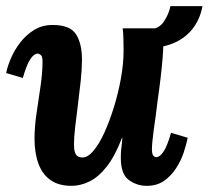

<svg xmlns="http://www.w3.org/2000/svg" viewBox="-21 -592 677 623"><path d="M211 11Q169 11 142.5 -8Q116 -27 103.5 -61.5Q91 -96 91 -143Q91 -180 97.5 -224Q104 -268 110.5 -312Q117 -356 117 -392Q117 -409 111.5 -413.5Q106 -418 101 -418Q90 -418 78 -401Q66 -384 53 -339L-1 -355Q3 -376 14.5 -403Q26 -430 45 -454.5Q64 -479 90 -495Q116 -511 150 -511Q206 -511 225.5 -481Q245 -451 245 -398Q245 -368 241 -330.5Q237 -293 232 -254Q227 -215 223 -180.5Q219 -146 219 -123Q219 -108 222 -98.5Q225 -89 231 -85Q237 -81 247 -81Q264 -81 282.5 -103Q301 -125 318 -162.5Q335 -200 349 -245.5Q363 -291 371.5 -338.5Q380 -386 380 -428Q380 -442 379.5 -465Q379 -488 377 -500H506Q508 -479 508.5 -470.5Q509 -462 509 -452Q509 -431 506.5 -401.5Q504 -372 500 -338Q496 -304 491 -270Q488 -243 484.5 -218Q481 -193 478 -171.5Q475 -150 473.5 -133.5Q472 -117 472 -108Q472 -92 476.5 -87Q481 -82 486 -82Q497 -82 509 -99Q521 -116 534 -161L588 -145Q584 -124 575 -97Q566 -70 550 -45.5Q534 -21 511 -5Q488 11 455 11Q423 11 397 -8Q371 -27 371 -80Q371 -100 373 -114Q375 -128 376 -145H375Q352 -85 325 -51Q298 -17 269 -3Q240 11 211 11ZM445 -435 457 -496Q493 -496 510 -521Q527 -546 532 -572H636Q628 -529 603.5 -498Q579 -467 539.5 -451Q500 -435 445 -435Z"/></svg>

Font: Lora
Style: Italic
Weight: 400
Italic angle: -3°
Designer: Olga Karpushina, Alexei Vanyashin (Cyrillic)
Foundry: Cyreal
Version: Version 3.008